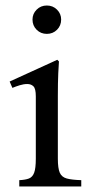

<svg xmlns="http://www.w3.org/2000/svg" viewBox="-20 -677 333 697"><path d="M190 -101Q190 -66 197 -50Q204 -34 222.5 -29Q241 -24 275 -23V0H50V-23Q72 -24 85 -29Q98 -34 104 -50Q110 -66 110 -101V-327Q110 -355 101.5 -363.5Q93 -372 79 -372Q66 -372 51.5 -367.5Q37 -363 25 -358L15 -381L188 -460L194 -454Q193 -446 191.5 -411Q190 -376 190 -328ZM150 -554Q128 -554 113 -569Q98 -584 98 -606Q98 -627 113 -642Q128 -657 150 -657Q172 -657 187 -642Q202 -627 202 -606Q202 -584 187 -569Q172 -554 150 -554Z"/></svg>

Font: Bona Nova
Style: Regular
Weight: 400
Designer: Mateusz Machalski
Foundry: Capitalics
Version: Version 4.001; ttfautohint (v1.8.3)